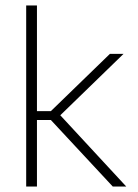

<svg xmlns="http://www.w3.org/2000/svg" viewBox="-20 -684 507 704"><path d="M443 0H393.5L166.5 -244H108.5V-276.5H166.5L383 -486.5H433L194 -254.5V-269ZM115.5 0H76V-664H115.5Z"/></svg>

Font: Anek Kannada ExtraLight
Style: Regular
Weight: 250
Version: Version 1.003